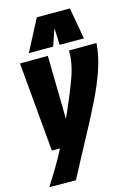

<svg xmlns="http://www.w3.org/2000/svg" viewBox="-145 -862 796 1145"><g transform="rotate(-15 253.0 -289.5)"><path d="M336 -548 506 -549Q501 -473 473.5 -391Q446 -309 400.5 -216.5Q355 -124 297.5 -18Q240 88 176 210L12 209Q53 144 82 95Q111 46 133 2H83L34 -549L206 -550L213 -159Q265 -274 302 -372.5Q339 -471 336 -548ZM101 -595 202 -789H406L441 -595H291L287 -699L251 -595Z"/></g></svg>

Font: Georama SemiCondensed Black
Style: Italic
Weight: 900
Width: 4
Italic angle: -9°
Designer: Jean-Baptiste Levee
Foundry: Production Type
Version: Version 1.000